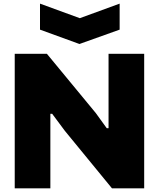

<svg xmlns="http://www.w3.org/2000/svg" viewBox="-20 -1036 874 1056"><path d="M200 -1016 419 -936 638 -1016V-873L417 -794L200 -873ZM61 -740H238L507 -414L567 -331H577V-740H773V0H596L337 -316L267 -410H257V0H61Z"/></svg>

Font: Plata Sans Black
Style: Regular
Weight: 900
Designer: Pablo Impallari, Andres Torresi, & Cristiano Sobral
Foundry: Pablo Impallari, Andres Torresi, & Cristiano Sobral
Version: Version 1.00;December 28, 2019;FontCreator 12.0.0.2547 64-bi